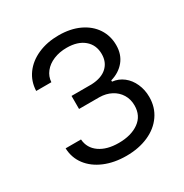

<svg xmlns="http://www.w3.org/2000/svg" viewBox="-133 -643 729 760"><g transform="rotate(-30 231.0 -263.0)"><path d="M230.5 -48.8Q287.6 -48.8 323 -74.2Q358.4 -99.6 358.4 -146.5Q358.4 -174.8 345 -196.8Q331.5 -218.8 307.9 -231.2Q284.2 -243.7 253.9 -244.1H161.1V-303.7H252.9Q298.8 -305.7 323.2 -328.1Q347.7 -350.6 347.7 -387.7Q347.7 -429.2 318.6 -453.9Q289.6 -478.5 239.3 -478.5Q206.1 -478.5 179.2 -467.3Q152.3 -456.1 136.5 -436Q120.6 -416 119.1 -390.6H49.8Q51.3 -433.6 75.4 -466.8Q99.6 -500 141.6 -518.6Q183.6 -537.1 236.3 -537.1Q290 -537.1 330.6 -518.1Q371.1 -499 393.1 -465.6Q415 -432.1 415 -389.6Q415 -347.2 391.4 -318.4Q367.7 -289.6 328.1 -278.3V-272.5Q356.4 -269.5 378.7 -252.2Q400.9 -234.9 413.3 -207Q425.8 -179.2 425.8 -146.5Q425.8 -99.6 401.1 -64Q376.5 -28.3 332.3 -8.8Q288.1 10.7 231.4 10.7Q176.3 10.7 132.6 -7.6Q88.9 -25.9 63.7 -59.1Q38.6 -92.3 37.1 -135.7H107.4Q110.4 -95.2 143.6 -72Q176.8 -48.8 230.5 -48.8Z"/></g></svg>

Font: Pretendard Light
Style: Regular
Weight: 300
Designer: Base glyphs from Inter by Rasmus Andersson; Hangeul glyphs from Noto Sans CJK(Source Han Sans) by Jang Soo-young and Kan
Foundry: Kil Hyung-jin
Version: Version 1.309